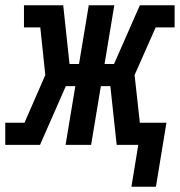

<svg xmlns="http://www.w3.org/2000/svg" viewBox="-54 -550 683 729"><path d="M538 159H445L471 0H389L365 -223H329L292 0H195L232 -223H196L98 0H-34V-84H39L118 -265L99 -446H37V-530H186L210 -307H246L283 -530H380L343 -307H379L477 -530H609V-446H537L457 -265L477 -84H578Z"/></svg>

Font: Iosevka Curly Slab MdEx
Style: Italic
Weight: 500
Width: 7
Italic angle: -9°
Monospace: yes
Designer: Belleve Invis
Foundry: Belleve Invis
Version: Version 11.0.0; ttfautohint (v1.8.3)